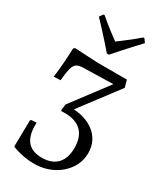

<svg xmlns="http://www.w3.org/2000/svg" viewBox="-231 -788 924 1099"><g transform="rotate(30 231.0 -238.5)"><path d="M190 231Q156 231 120 224Q84 217 49 204L46 198L49 28L54 22L89 20Q85 100 116 139.5Q147 179 214 179Q279 179 314 142.5Q349 106 349 37Q349 -40 305.5 -77Q262 -114 179 -108L175 -113L180 -153H197Q268 -156 321 -134.5Q374 -113 403 -72.5Q432 -32 432 23Q432 81 399.5 128.5Q367 176 312.5 203.5Q258 231 190 231ZM180 -153 385 -425 374 -391 166 -386Q137 -386 121 -376.5Q105 -367 98 -340Q91 -313 86 -259L42 -257Q48 -303 52 -356Q56 -409 57 -452L66 -460L220 -452H413L426 -405L222 -135ZM239 -524Q239 -524 226.5 -538.5Q214 -553 192.5 -577Q171 -601 145.5 -629Q120 -657 94 -684L110 -707L118 -708Q156 -675 190 -649Q224 -623 246 -607Q267 -623 302 -649.5Q337 -676 374 -708L382 -707L398 -684Q372 -657 346.5 -629Q321 -601 299.5 -577Q278 -553 265.5 -538.5Q253 -524 253 -524Z"/></g></svg>

Font: Alegreya
Style: Regular
Weight: 400
Designer: Juan Pablo del Peral
Foundry: Huerta Tipografica
Version: Version 2.009